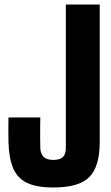

<svg xmlns="http://www.w3.org/2000/svg" viewBox="-20 -820 492 850"><path d="M216.5 10Q143 10 100.2 -10.2Q57.5 -30.5 38.5 -74.8Q19.5 -119 17.5 -191Q17 -215 17 -245.5Q17 -276 17.5 -300H158.5Q158 -282 157.8 -256.8Q157.5 -231.5 157.8 -206.2Q158 -181 158.5 -163Q159.5 -138.5 173.5 -125.2Q187.5 -112 216.5 -112Q246 -112 258.8 -125.2Q271.5 -138.5 271.5 -163V-800H421.5V-191Q421.5 -83 375.8 -36.5Q330 10 216.5 10Z"/></svg>

Font: Big Shoulders Display Thin Black
Style: Regular
Weight: 900
Version: Version 2.002